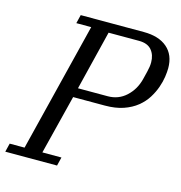

<svg xmlns="http://www.w3.org/2000/svg" viewBox="-125 -792 834 885"><g transform="rotate(15 292.0 -349.0)"><path d="M-11 -41H60L213 -657H142L152 -698H453Q525 -698 565 -663.5Q605 -629 605 -566Q605 -549 601.5 -524.5Q598 -500 588.5 -473Q579 -446 562.5 -419.5Q546 -393 519.5 -371.5Q493 -350 455.5 -337Q418 -324 367 -324H216L145 -41H236L226 0H-21ZM227 -369H369Q420 -369 456.5 -402.5Q493 -436 506 -487Q509 -500 515.5 -525.5Q522 -551 522 -571Q522 -607 502.5 -630Q483 -653 442 -653H297Z"/></g></svg>

Font: IBM Plex Serif
Style: Italic
Weight: 400
Italic angle: -14°
Designer: Mike Abbink, Paul van der Laan, Pieter van Rosmalen
Foundry: Bold Monday
Version: Version 3.001